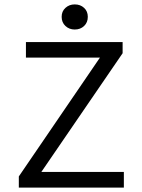

<svg xmlns="http://www.w3.org/2000/svg" viewBox="-20 -847 640 867"><path d="M65 0V-50.3L431.3 -586.9H97.1V-657H533.7V-606.7L166.8 -70.7H539.3V0ZM317.5 -713.7Q292.7 -713.7 275.6 -729.6Q258.4 -745.5 258.4 -771Q258.4 -796 275.6 -811.5Q292.7 -827.1 317.5 -827.1Q342.9 -827.1 359.7 -811.5Q376.5 -796 376.5 -771Q376.5 -745.5 359.7 -729.6Q342.9 -713.7 317.5 -713.7Z"/></svg>

Font: Source Code Pro ExtraLight
Style: Regular
Weight: 200
Monospace: yes
Designer: Paul D. Hunt, Teo Tuominen
Foundry: Adobe
Version: Version 1.026;hotconv 1.1.0;makeotfexe 2.6.0